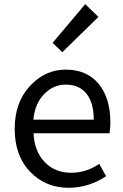

<svg xmlns="http://www.w3.org/2000/svg" viewBox="-20 -892 594 925"><path d="M310.5 12.7Q199.2 12.7 125 -64.5Q50.8 -141.6 50.8 -271.5Q50.8 -398.4 124 -477.5Q197.3 -556.6 295.9 -556.6Q398.4 -556.6 455.1 -488.3Q511.7 -419.9 511.7 -301.8Q511.7 -275.4 507.8 -250H141.6Q145.5 -163.1 195.3 -111.3Q245.1 -59.6 322.3 -59.6Q395.5 -59.6 458 -102.5L491.2 -43Q406.2 12.7 310.5 12.7ZM140.6 -315.4H431.6Q431.6 -397.5 396.5 -440.9Q361.3 -484.4 296.9 -484.4Q237.3 -484.4 192.9 -439Q148.4 -393.6 140.6 -315.4ZM280.3 -640.6 233.4 -685.5 390.6 -872.1 454.1 -810.5Z"/></svg>

Font: Nasu
Style: Regular
Weight: 400
Designer: Ryoko NISHIZUKA (kana &amp; ideographs); Paul D. Hunt (Latin, Greek &amp; Cyrillic); Wenlong ZHANG (bopomofo); Sandoll C
Version: Version 2014.1215